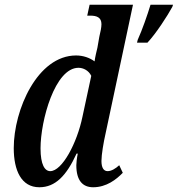

<svg xmlns="http://www.w3.org/2000/svg" viewBox="-20 -780 750 810"><path d="M146 10C213 10 260 -38 303 -132H308C304 -112 302 -92 302 -83C302 -18 329 10 373 10C429 10 471 -23 498 -51L483 -83C468 -69 450 -58 434 -58C417 -58 408 -73 408 -101C408 -128 417 -180 425 -215L541 -760H358L348 -714H361C389 -714 408 -706 408 -678C408 -664 404 -646 399 -625L391 -579C388 -567 381 -538 379 -521C359 -536 331 -546 301 -546C138 -546 38 -317 38 -155C38 -61 70 10 146 10ZM558 -600H602C638 -638 687 -714 707 -751L710 -760H615C602 -717 580 -654 561 -612ZM192 -58C169 -58 151 -85 151 -154C151 -272 212 -494 311 -494C331 -494 354 -483 365 -460L328 -288C305 -176 242 -58 192 -58Z"/></svg>

Font: Noto Serif Condensed Semi
Style: Italic
Weight: 600
Width: 3
Italic angle: -12°
Designer: Monotype Design Team
Foundry: Monotype Imaging Inc.
Version: Version 1.901